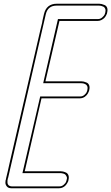

<svg xmlns="http://www.w3.org/2000/svg" viewBox="-20 -814 595 1027"><path d="M457 -331Q457 -330 456.5 -328.5Q456 -327 454 -322.5Q452 -318 450 -314Q448 -310 443.5 -305Q439 -300 434 -296.5Q429 -293 422 -290.5Q415 -288 406 -288H372H363H213H202L115 91L112 102H119H255H260H267H302H304Q310 102 317 103.5Q324 105 333 109Q342 113 346 123.5Q350 134 346 150Q346 152 345 155Q344 158 340 165Q336 172 330.5 178Q325 184 316 188.5Q307 193 295 193H261H252H102H88H76H49H48H45H41Q24 193 16 182.5Q8 172 9 161L10 150L11 148L13 138L18 117L23 96L24 91L33 51L195 -650L205 -691L206 -696Q206 -697 206.5 -699.5Q207 -702 207 -703Q209 -710 215 -738Q228 -794 284 -794H304H326H462H467H474H509H511Q517 -794 523.5 -792.5Q530 -791 539.5 -787Q549 -783 553 -772.5Q557 -762 553 -746Q553 -744 552 -741Q551 -738 547 -730.5Q543 -723 537.5 -717.5Q532 -712 522.5 -707Q513 -702 502 -702H468H459H309H298L223 -379H230H366H371H378H413H415Q422 -379 428.5 -377.5Q435 -376 444 -372Q453 -368 457 -357.5Q461 -347 457 -331ZM304 -794H326ZM447 -331Q450 -344 447 -352Q444 -360 437 -363.5Q430 -367 424.5 -368Q419 -369 413 -369H211L290 -712H504Q517 -712 527 -721Q537 -730 539.5 -736Q542 -742 543 -746Q546 -758 543 -766.5Q540 -775 532.5 -778.5Q525 -782 520 -783Q515 -784 509 -784H283Q236 -784 225 -738L23 139L22 140L21 146V147L20 150Q20 151 20 152Q20 153 20 156.5Q20 160 20 163.5Q20 167 21.5 170.5Q23 174 25.5 176.5Q28 179 33 181Q38 183 44 183H298Q311 183 321 174Q331 165 333 159.5Q335 154 336 150Q340 139 337 132Q334 125 330.5 121Q327 117 320.5 115Q314 113 310 112.5Q306 112 302 112H100L195 -298H409Q422 -298 431.5 -306.5Q441 -315 443.5 -321Q446 -327 447 -331ZM302 -784H324Z"/></svg>

Font: Soda Fountain
Style: OutlineOblique
Weight: 400
Version: Version 1.0